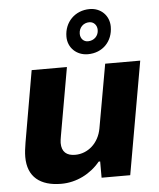

<svg xmlns="http://www.w3.org/2000/svg" viewBox="-55 -835 740 895"><g transform="rotate(-5 314.5 -387.0)"><path d="M372 -578C441 -578 489 -628 489 -697C489 -749 450 -787 398 -787C329 -787 279 -736 279 -668C279 -616 319 -578 372 -578ZM377 -638C357 -638 342 -654 342 -676C342 -705 363 -726 391 -726C411 -726 427 -710 427 -687C427 -659 406 -638 377 -638ZM196 13C267 13 334 -21 378 -75H385V1H519L612 -527H448L395 -229C383 -161 332 -116 272 -116C232 -116 209 -135 209 -177C209 -186 211 -197 213 -209L269 -527H104L46 -193C42 -169 39 -147 39 -126C39 -33 97 13 196 13Z"/></g></svg>

Font: Archivo ExtraBold
Style: Italic
Weight: 800
Italic angle: -10°
Designer: Hector Gatti
Foundry: Omnibus-Type
Version: Version 2.001